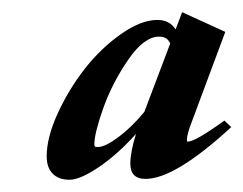

<svg xmlns="http://www.w3.org/2000/svg" viewBox="-20 -542 399 315"><path d="M94.2 -247.1Q76.2 -247.1 66.4 -257.1Q56.6 -267.1 56.6 -285.6Q56.6 -316.4 74.7 -356Q92.8 -395.5 119.1 -429.2Q145.5 -462.9 178.5 -486.1Q211.4 -509.3 238.3 -509.3Q258.3 -509.3 268.1 -493.7L278.8 -522L349.6 -489.7L294.9 -342.8Q286.6 -321.8 286.6 -312Q286.6 -309.6 288.1 -309.6Q300.3 -309.6 348.1 -344.2L359.4 -333.5Q267.1 -248.5 218.8 -248.5Q193.8 -248.5 193.8 -273.4Q193.8 -292 203.1 -322.3Q172.9 -288.6 142.1 -267.8Q111.3 -247.1 94.2 -247.1ZM134.8 -305.2Q134.8 -302.2 135.7 -301.5Q136.7 -300.8 140.6 -300.8Q152.3 -300.8 174.1 -316.9Q195.8 -333 216.8 -358.4L259.3 -470.7Q254.4 -481.9 241.2 -481.9Q216.3 -481.9 190.2 -443.8Q164.1 -405.8 149.4 -364.5Q134.8 -323.2 134.8 -305.2Z"/></svg>

Font: Elstob 18pt ExtraBold
Style: Italic
Weight: 800
Italic angle: -20°
Designer: Peter S. Baker
Version: Version 1.015